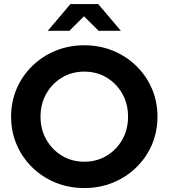

<svg xmlns="http://www.w3.org/2000/svg" viewBox="-20 -940 853 971"><path d="M406.4 11Q328.3 11 261 -16.5Q193.7 -44 143.1 -93.5Q92.4 -143 64.3 -208.5Q36.1 -274 36.1 -350Q36.1 -426 64.3 -491.5Q92.5 -557 143.3 -606.5Q194 -656 261.1 -683.5Q328.3 -711 406.4 -711Q484.3 -711 551.4 -683.5Q618.6 -656 669.3 -606.5Q720.1 -557 748.3 -491.5Q776.4 -426 776.4 -350Q776.4 -274 748.3 -208.5Q720.1 -143 669.3 -93.5Q618.6 -44 551.4 -16.5Q484.3 11 406.4 11ZM406.4 -122.2Q469.3 -122.2 519.2 -152.2Q569.1 -182.1 598.4 -233.8Q627.6 -285.5 627.6 -349.7Q627.6 -414.8 598.4 -466.4Q569.1 -517.9 519.2 -547.8Q469.3 -577.8 406.5 -577.8Q343.6 -577.8 293.5 -547.8Q243.5 -517.9 214.2 -466.3Q185 -414.6 185 -350Q185 -285.5 214.3 -233.9Q243.6 -182.4 293.7 -152.3Q343.8 -122.2 406.4 -122.2ZM478.7 -784.3 404.7 -857.8 331 -784.3H221.7L336.4 -919.6H476.5L591.2 -784.3Z"/></svg>

Font: Red Hat Display VF
Style: Regular
Weight: 300
Designer: Pentagram, MCKL
Foundry: Pentagram, MCKL
Version: Version 1.023